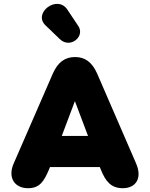

<svg xmlns="http://www.w3.org/2000/svg" viewBox="-20 -980 789 1010"><path d="M128 10C189 10 212 -27 238 -89L243 -101H505L510 -89C535 -26 564 10 626 10C696 10 729 -44 696 -120L491 -593C465 -652 428 -680 375 -680C321 -680 284 -652 258 -593L52 -120C20 -47 55 10 128 10ZM374 -448 443 -265H305ZM219 -847 295 -774C349 -722 429 -788 392 -843L334 -930C281 -1009 152 -912 219 -847Z"/></svg>

Font: SN Pro Black
Style: Regular
Weight: 900
Designer: Tobias Whetton
Foundry: Supernotes
Version: Version 1.001;Glyphs 3.2 (3249)